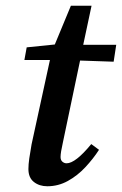

<svg xmlns="http://www.w3.org/2000/svg" viewBox="-20 -635 425 669"><path d="M90 -132 154 -426H65L73 -470L171 -480L227 -615H299L270 -479H385L376 -420L259 -424L199 -138Q191 -103 191 -88Q191 -77 197.5 -71.5Q204 -66 212 -66Q243 -66 298 -133L325 -113Q305 -82 277.5 -52.5Q250 -23 216.5 -4.5Q183 14 145 14Q117 14 98 -1Q79 -16 79 -46Q79 -62 82 -83Q85 -104 90 -132Z"/></svg>

Font: Source Serif Pro SemiBold
Style: Italic
Weight: 600
Italic angle: -12°
Designer: Frank Grießhammer
Foundry: Adobe Systems Incorporated
Version: Version 3.001;hotconv 1.0.111;makeotfexe 2.5.65597